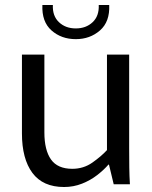

<svg xmlns="http://www.w3.org/2000/svg" viewBox="-20 -739 609 770"><path d="M237 11Q152 11 110 -45.5Q68 -102 68 -204V-520H158V-208Q158 -137 184.5 -99.5Q211 -62 270 -62Q315 -62 350.5 -87Q386 -112 409 -137V-520H498V-145Q498 -102 498.5 -67Q499 -32 501 0H436L417 -79H415Q397 -58 370 -37Q343 -16 309 -2.5Q275 11 237 11ZM284 -582Q226 -582 186.5 -617Q147 -652 150 -719H192Q190 -675 216.5 -650Q243 -625 284 -625Q325 -625 351.5 -650Q378 -675 376 -719H418Q421 -652 381 -617Q341 -582 284 -582Z"/></svg>

Font: Murecho
Style: Regular
Weight: 400
Designer: Neil Summerour
Foundry: Positype
Version: Version 1.010; ttfautohint (v1.8.3)